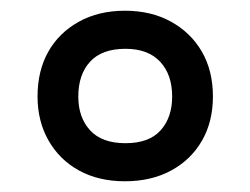

<svg xmlns="http://www.w3.org/2000/svg" viewBox="-20 -744 467 358"><path d="M213 -406Q164 -406 127.5 -426Q91 -446 70.5 -482Q50 -518 50 -564Q50 -612 70 -647.5Q90 -683 127 -703.5Q164 -724 213 -724Q262 -724 299 -703.5Q336 -683 356.5 -647.5Q377 -612 377 -564Q377 -517 356.5 -481.5Q336 -446 299 -426Q262 -406 213 -406ZM214 -477Q258 -477 279.5 -501Q301 -525 301 -564Q301 -605 278.5 -629Q256 -653 214 -653Q170 -653 148 -629Q126 -605 126 -564Q126 -525 148 -501Q170 -477 214 -477Z"/></svg>

Font: Noto Sans Oriya Medium
Style: Regular
Weight: 500
Version: Version 2.003